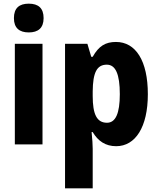

<svg xmlns="http://www.w3.org/2000/svg" viewBox="-20 -839 863 1048"><path d="M137 -819C85 -819 56 -795 56 -740C56 -686 86 -662 137 -662C188 -662 218 -686 218 -740C218 -794 190 -819 137 -819ZM212 -600H61V-51H212Z M613 -610C556 -610 519 -588 486 -529H478L457 -600H335V189H486V-27C486 -49 484 -78 480 -118H486C515 -69 556 -41 614 -41C719 -41 787 -145 787 -325C787 -507 721 -610 613 -610ZM563 -486C611 -486 634 -434 634 -325C634 -220 611 -169 564 -169C508 -169 486 -216 486 -315V-340C487 -442 508 -486 563 -486Z"/></svg>

Font: Noto Sans Tamil UI Condensed ExtraBold
Style: Regular
Weight: 800
Width: 3
Designer: Jelle Bosma - Monotype Design Team
Foundry: Monotype Imaging Inc.
Version: Version 2.004